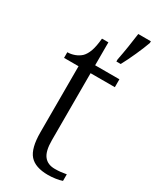

<svg xmlns="http://www.w3.org/2000/svg" viewBox="-198 -817 722 884"><g transform="rotate(30 163.0 -375.0)"><path d="M223 10Q155 10 125 -24Q95 -58 95 -143V-494H18V-524Q37 -524 56 -531Q75 -538 89 -551Q103 -565 112 -590Q121 -615 125 -658H159V-536H288V-494H159V-137Q159 -80 178.5 -55Q198 -30 236 -30Q253 -30 267 -31.5Q281 -33 297 -36V-1Q283 4 262.5 7Q242 10 223 10ZM235 -611Q242 -646 248.5 -687Q255 -728 259 -760H326V-751Q315 -720 295.5 -676.5Q276 -633 258 -600H235Z"/></g></svg>

Font: Noto Serif Malayalam Light
Style: Regular
Weight: 300
Designer: Indian type Foundry, Jelle Bosma, Monotype Design Team
Foundry: Monotype Imaging Inc.
Version: Version 2.104; ttfautohint (v1.8.4.7-5d5b)